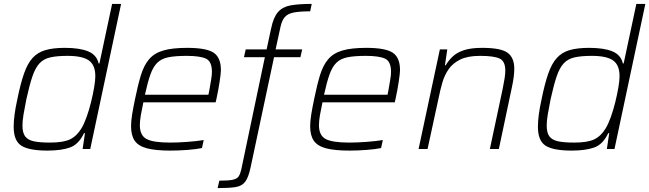

<svg xmlns="http://www.w3.org/2000/svg" viewBox="-20 -763 3324 983"><path d="M223 8Q129 8 89.5 -17Q50 -42 50 -114Q50 -141 54.5 -176Q59 -211 69 -256Q85 -335 103 -386.5Q121 -438 147 -466.5Q173 -495 212.5 -506.5Q252 -518 312 -518Q388 -518 431.5 -500Q475 -482 485 -438H489L554 -743H600L442 0H403L415 -81H410Q383 -24 338.5 -8Q294 8 223 8ZM236 -33Q304 -33 338.5 -49.5Q373 -66 397 -106Q410 -127 423 -163Q436 -199 446 -239.5Q456 -280 462 -315.5Q468 -351 468 -373Q468 -430 435 -453.5Q402 -477 326 -477Q273 -477 238.5 -469.5Q204 -462 182.5 -439Q161 -416 146 -372Q131 -328 115 -255Q106 -211 100.5 -177.5Q95 -144 95 -120Q95 -83 109 -64.5Q123 -46 153.5 -39.5Q184 -33 236 -33Z M852 8Q777 8 733 -3.5Q689 -15 670 -42Q651 -69 651 -117Q651 -143 656.5 -177Q662 -211 671 -254Q686 -328 701.5 -378.5Q717 -429 743.5 -460Q770 -491 816 -504.5Q862 -518 938 -518Q1037 -518 1074 -493Q1111 -468 1111 -404Q1111 -388 1104.5 -345Q1098 -302 1088 -256L1084 -239H714Q706 -202 701 -173Q696 -144 696 -122Q696 -70 730 -51.5Q764 -33 851 -33Q890 -33 938.5 -36.5Q987 -40 1023 -46L1014 -5Q986 1 940.5 4.5Q895 8 852 8ZM722 -278H1047L1051 -297Q1056 -328 1060.5 -352.5Q1065 -377 1065 -395Q1065 -449 1034 -463Q1003 -477 936 -477Q879 -477 843 -470Q807 -463 785.5 -442Q764 -421 750 -381.5Q736 -342 722 -278Z M1094 200 1103 162Q1149 162 1171 157.5Q1193 153 1201.5 140.5Q1210 128 1215 106L1336 -470H1229L1238 -510H1345L1368 -617Q1380 -675 1403.5 -701.5Q1427 -728 1468 -735.5Q1509 -743 1576 -743L1568 -705Q1515 -705 1484 -699Q1453 -693 1438 -675.5Q1423 -658 1416 -625L1391 -510H1527L1518 -470H1383L1263 94Q1252 146 1235 168Q1218 190 1185 195Q1152 200 1094 200Z M1769 8Q1694 8 1650 -3.5Q1606 -15 1587 -42Q1568 -69 1568 -117Q1568 -143 1573.5 -177Q1579 -211 1588 -254Q1603 -328 1618.5 -378.5Q1634 -429 1660.5 -460Q1687 -491 1733 -504.5Q1779 -518 1855 -518Q1954 -518 1991 -493Q2028 -468 2028 -404Q2028 -388 2021.5 -345Q2015 -302 2005 -256L2001 -239H1631Q1623 -202 1618 -173Q1613 -144 1613 -122Q1613 -70 1647 -51.5Q1681 -33 1768 -33Q1807 -33 1855.5 -36.5Q1904 -40 1940 -46L1931 -5Q1903 1 1857.5 4.5Q1812 8 1769 8ZM1639 -278H1964L1968 -297Q1973 -328 1977.5 -352.5Q1982 -377 1982 -395Q1982 -449 1951 -463Q1920 -477 1853 -477Q1796 -477 1760 -470Q1724 -463 1702.5 -442Q1681 -421 1667 -381.5Q1653 -342 1639 -278Z M2123 0 2232 -510H2270L2258 -429H2262Q2276 -453 2297.5 -473.5Q2319 -494 2355 -506Q2391 -518 2449 -518Q2544 -518 2578.5 -493Q2613 -468 2613 -411Q2613 -372 2601 -317L2534 0H2488L2554 -310Q2560 -339 2563.5 -362Q2567 -385 2567 -402Q2567 -450 2537.5 -463.5Q2508 -477 2438 -477Q2375 -477 2337 -458.5Q2299 -440 2277.5 -409.5Q2256 -379 2245 -341Q2234 -303 2226 -263L2169 0Z M2907 8Q2813 8 2773.5 -17Q2734 -42 2734 -114Q2734 -141 2738.5 -176Q2743 -211 2753 -256Q2769 -335 2787 -386.5Q2805 -438 2831 -466.5Q2857 -495 2896.5 -506.5Q2936 -518 2996 -518Q3072 -518 3115.5 -500Q3159 -482 3169 -438H3173L3238 -743H3284L3126 0H3087L3099 -81H3094Q3067 -24 3022.5 -8Q2978 8 2907 8ZM2920 -33Q2988 -33 3022.5 -49.5Q3057 -66 3081 -106Q3094 -127 3107 -163Q3120 -199 3130 -239.5Q3140 -280 3146 -315.5Q3152 -351 3152 -373Q3152 -430 3119 -453.5Q3086 -477 3010 -477Q2957 -477 2922.5 -469.5Q2888 -462 2866.5 -439Q2845 -416 2830 -372Q2815 -328 2799 -255Q2790 -211 2784.5 -177.5Q2779 -144 2779 -120Q2779 -83 2793 -64.5Q2807 -46 2837.5 -39.5Q2868 -33 2920 -33Z"/></svg>

Font: Saira ExtraLight
Style: Italic
Weight: 200
Italic angle: -12°
Designer: Hector Gatti with collaboration of the Omnibus-Type team
Foundry: Omnibus-Type
Version: Version 1.100; ttfautohint (v1.8.3)